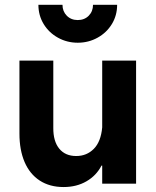

<svg xmlns="http://www.w3.org/2000/svg" viewBox="-20 -752 637 786"><path d="M537.1 0H398.4V-74.2H395.5Q374.5 -33.2 334 -9.8Q293.5 13.7 240.2 13.7Q183.6 13.7 142.8 -12.7Q102.1 -39.1 80.8 -88.4Q59.6 -137.7 59.6 -205.1V-503.9H198.2V-228.5Q197.8 -173.8 222.4 -143.6Q247.1 -113.3 292 -113.3Q335 -113.3 364 -142.6Q393.1 -171.9 398.4 -230.5V-503.9H537.1ZM298.3 -577.1Q254.4 -577.1 217.3 -597.7Q180.2 -618.2 158.7 -653.6Q137.2 -689 137.2 -732.4H235.8Q235.8 -705.6 253.4 -687.7Q271 -669.9 298.3 -669.9Q325.7 -669.9 343.3 -687.7Q360.8 -705.6 360.8 -732.4H459.5Q459.5 -689 438 -653.6Q416.5 -618.2 379.4 -597.7Q342.3 -577.1 298.3 -577.1Z"/></svg>

Font: Wanted Sans
Style: Bold
Weight: 700
Designer: Original Design by Kil Hyung-jin and Kang Hanbin, Wanted Lab, Inc; Hangeul from Source Han Sans by Jang Soo-young and Ka
Foundry: Wanted Lab, Inc.
Version: Version 1.000